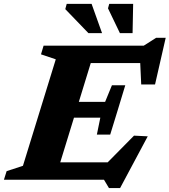

<svg xmlns="http://www.w3.org/2000/svg" viewBox="-48 -936 882 1000"><path d="M242.5 -627 165.5 -653 179 -698H452.5L238 0H-27.5L-13.5 -44.5L71.5 -72.5ZM680 -658 704 -607.5H332L359 -698H700.5L765 -739H815L759.5 -496H687.5ZM519.5 43.5 493.5 0H145.5L173 -90.5H552.5L464.5 -41.5L650 -229.5L721.5 -226L577.5 43.5ZM526 -235H456.5L474.5 -323H244L269.5 -405.5H499.5L535 -492H604.5L565.5 -363.5ZM483.5 -763.5H412.5L292 -888.5L299.5 -916H429ZM642.5 -763.5H576.5L514.5 -892.5L521 -916H645.5Z"/></svg>

Font: Newsreader 9pt
Style: Bold Italic
Weight: 700
Italic angle: -17°
Designer: Hugues Gentile
Foundry: Production Type
Version: Version 1.003